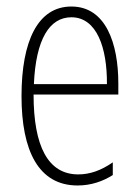

<svg xmlns="http://www.w3.org/2000/svg" viewBox="-20 -559 428 589"><path d="M199 -539C96 -539 46 -433 46 -264C46 -97 98 10 218 10C260 10 296 -3 326 -22V-61C290 -36 256 -24 220 -24C128 -24 83 -109 83 -269H343V-303C343 -425 305 -539 199 -539ZM199 -506C277 -506 309 -412 308 -301H84C90 -439 132 -506 199 -506Z"/></svg>

Font: Noto Sans Lao UI ExtCond ExtLt
Style: Regular
Weight: 200
Width: 2
Designer: Monotype Design Team
Foundry: Monotype Imaging Inc.
Version: Version 2.000